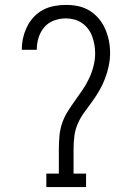

<svg xmlns="http://www.w3.org/2000/svg" viewBox="-20 -763 540 783"><path d="M169 0V-55H220V-156Q220 -183 222.5 -209.5Q225 -236 233.5 -261Q242 -286 256.5 -309Q271 -332 286.5 -353.5Q302 -375 317 -397Q332 -419 343.5 -443.5Q355 -468 361.5 -494Q368 -520 368 -546Q368 -564 365 -581Q362 -598 356 -614.5Q350 -631 339.5 -645Q329 -659 314.5 -669Q300 -679 283 -683.5Q266 -688 249 -688Q224 -688 200.5 -679.5Q177 -671 161 -652.5Q145 -634 137.5 -610Q130 -586 130 -561V-560H69V-562Q69 -586 74.5 -609.5Q80 -633 90.5 -654.5Q101 -676 118 -694Q135 -712 156 -723Q177 -734 201 -738.5Q225 -743 249 -743Q274 -743 298.5 -738Q323 -733 344.5 -720Q366 -707 382.5 -687.5Q399 -668 409 -645Q419 -622 424 -597.5Q429 -573 429 -547Q429 -521 423.5 -494.5Q418 -468 408.5 -443Q399 -418 385.5 -394.5Q372 -371 356.5 -349.5Q341 -328 325 -306.5Q309 -285 298 -260.5Q287 -236 283.5 -209.5Q280 -183 280 -156V-55H331V0Z"/></svg>

Font: Iosevka Curly Slab Light
Style: Regular
Weight: 300
Monospace: yes
Designer: Belleve Invis
Foundry: Belleve Invis
Version: Version 22.1.2; ttfautohint (v1.8.4)